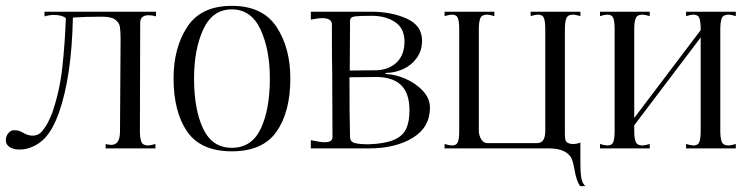

<svg xmlns="http://www.w3.org/2000/svg" viewBox="-60 -507 2564 656"><path d="M7 4Q-11 4 -23.5 -2.5Q-36 -9 -39 -20Q-40 -23 -40 -29Q-40 -42 -31.5 -52Q-23 -62 -13 -62Q-1 -62 5 -60Q11 -58 18 -54Q30 -46 45 -44Q70 -41 85 -60Q100 -79 108 -97.5Q116 -116 118 -120Q144 -195 153 -277.5Q162 -360 165 -445Q152 -456 123 -456Q109 -456 92 -451V-467H473V-451Q460 -455 448 -455Q419 -455 419 -429L418 -60Q418 -35 423 -22.5Q428 -10 446 -10Q454 -10 471 -15V0H301V-15Q312 -12 320 -12Q350 -12 350 -58L352 -374Q352 -402 349.5 -416Q347 -430 333.5 -440Q320 -450 289 -450Q229 -450 189 -447Q185 -245 141 -121Q123 -70 97.5 -40Q72 -10 32 1Q19 4 7 4Z M533 -239Q533 -344 580 -415.5Q627 -487 732 -487Q837 -487 884.5 -415.5Q932 -344 932 -239Q932 -125 885 -57.5Q838 10 732 10Q626 10 579.5 -57.5Q533 -125 533 -239ZM862 -239Q862 -338 830 -406.5Q798 -475 732 -475Q666 -475 634.5 -406.5Q603 -338 603 -239Q603 -133 634 -67.5Q665 -2 732 -2Q800 -2 831 -67.5Q862 -133 862 -239Z M1409 -139Q1409 -72 1350 -36Q1291 0 1201 0H1002V-28Q1035 -21 1050 -21Q1076 -21 1076 -39L1075 -262Q1074 -311 1074 -388V-423Q1074 -445 1042 -445Q1027 -445 1002 -440V-467H1208Q1277 -467 1329.5 -443.5Q1382 -420 1382 -368Q1382 -334 1364 -309Q1346 -284 1317.5 -271Q1289 -258 1259 -258Q1257 -258 1257 -256Q1257 -254 1259 -254Q1290 -253 1325 -238Q1360 -223 1384.5 -197Q1409 -171 1409 -139ZM1136 -436 1135 -266 1230 -267Q1272 -270 1297 -295.5Q1322 -321 1322 -365Q1322 -410 1290 -431.5Q1258 -453 1210 -453Q1169 -453 1152.5 -451Q1136 -449 1136 -436ZM1339 -130Q1339 -186 1312.5 -214Q1286 -242 1231 -244L1134 -243Q1134 -102 1136 -39Q1136 -23 1151.5 -18.5Q1167 -14 1200 -14Q1255 -16 1285.5 -29Q1316 -42 1327.5 -66.5Q1339 -91 1339 -130Z M1903 73Q1899 49 1893 35Q1887 21 1869.5 11Q1852 1 1818 0H1459V-15Q1476 -10 1484 -10Q1500 -10 1504.5 -22Q1509 -34 1509 -60V-407Q1509 -433 1504.5 -445Q1500 -457 1484 -457Q1476 -457 1459 -452V-467H1629V-452Q1612 -457 1604 -457Q1586 -457 1581 -444.5Q1576 -432 1576 -407V-60Q1576 -45 1584 -31.5Q1592 -18 1605 -18H1775Q1780 -18 1786 -20Q1803 -27 1803 -60V-407Q1803 -433 1798.5 -445Q1794 -457 1778 -457Q1770 -457 1753 -452V-467H1923V-452Q1906 -457 1898 -457Q1880 -457 1875 -444.5Q1870 -432 1870 -407V-60Q1870 -57 1870 -46Q1870 -35 1872 -28.5Q1874 -22 1880 -19Q1887 -15 1898 -15Q1911 -15 1923 -20V51Q1923 85 1926.5 102.5Q1930 120 1940 129H1922Q1909 110 1903 73Z M2015 -10Q2031 -10 2035.5 -22Q2040 -34 2040 -60V-407Q2040 -433 2035.5 -445Q2031 -457 2015 -457Q2007 -457 1990 -452V-467H2160V-452Q2143 -457 2135 -457Q2117 -457 2112 -444.5Q2107 -432 2107 -407V-104L2334 -404V-407Q2334 -433 2329.5 -445Q2325 -457 2309 -457Q2301 -457 2284 -452V-467H2454V-452Q2437 -457 2429 -457Q2411 -457 2406 -444.5Q2401 -432 2401 -407V-60Q2401 -35 2406 -22.5Q2411 -10 2429 -10Q2437 -10 2454 -15V0H2284V-15Q2301 -10 2309 -10Q2325 -10 2329.5 -22Q2334 -34 2334 -60V-379L2107 -79V-60Q2107 -35 2112 -22.5Q2117 -10 2135 -10Q2143 -10 2160 -15V0H1990V-15Q2007 -10 2015 -10Z"/></svg>

Font: Viaoda Libre
Style: Regular
Weight: 400
Designer: Gydient
Version: Version 2.000